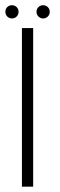

<svg xmlns="http://www.w3.org/2000/svg" viewBox="-25 -698 224 718"><path d="M57 0H99V-593H57ZM19.5 -629Q30 -629 37.2 -636.2Q44.5 -643.5 44.5 -653.5Q44.5 -664.5 37.2 -671.5Q30 -678.5 19.5 -678.5Q9.5 -678.5 2.2 -671.5Q-5 -664.5 -5 -653.5Q-5 -643.5 2.2 -636.2Q9.5 -629 19.5 -629ZM136 -629Q146.5 -629 153.8 -636.2Q161 -643.5 161 -653.5Q161 -664.5 153.8 -671.5Q146.5 -678.5 136 -678.5Q126 -678.5 118.8 -671.5Q111.5 -664.5 111.5 -653.5Q111.5 -643.5 118.8 -636.2Q126 -629 136 -629Z"/></svg>

Font: Anybody UltraCondensed Thin ExtraLight
Style: Regular
Weight: 250
Version: Version 1.111